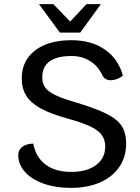

<svg xmlns="http://www.w3.org/2000/svg" viewBox="-20 -906 682 936"><path d="M69 -150Q69 -175 88.5 -190Q108 -205 142 -206Q155 -139 202.5 -103.5Q250 -68 327 -68Q404 -68 448.5 -101.5Q493 -135 493 -192Q493 -241 453 -270.5Q413 -300 313 -327Q229 -350 180 -376.5Q131 -403 108.5 -438.5Q86 -474 86 -524Q86 -610 151 -660Q216 -710 329 -710Q425 -710 490.5 -665Q556 -620 579 -538Q569 -528 552 -521.5Q535 -515 519 -515Q504 -515 493.5 -522Q483 -529 476 -545Q455 -587 416.5 -610Q378 -633 329 -633Q258 -633 222 -607Q186 -581 186 -529Q186 -500 199.5 -480.5Q213 -461 245.5 -444.5Q278 -428 339 -410Q444 -379 498 -352Q552 -325 573.5 -291.5Q595 -258 595 -206Q595 -141 561.5 -92Q528 -43 467 -16.5Q406 10 325 10Q252 10 193.5 -10.5Q135 -31 102 -67.5Q69 -104 69 -150ZM170 -886H240L322 -801L402 -886H472L371 -747H272Z"/></svg>

Font: Krub Medium
Style: Regular
Weight: 500
Designer: Ekaluck Peanpanawate
Foundry: Cadson Demak Co.,Ltd.
Version: Version 1.000; ttfautohint (v1.6)